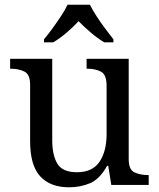

<svg xmlns="http://www.w3.org/2000/svg" viewBox="-20 -786 675 816"><path d="M273 10Q194 10 151 -36.5Q108 -83 108 -186V-426Q108 -470 83.5 -482Q59 -494 26 -494H23V-536H202V-191Q202 -126 224 -90Q246 -54 307 -54Q373 -54 403 -98.5Q433 -143 433 -216V-422Q433 -469 409 -481.5Q385 -494 351 -494H348V-536H527V-109Q527 -65 551.5 -53.5Q576 -42 609 -42H612V0H453L440 -81H435Q404 -25 363 -7.5Q322 10 273 10ZM167 -619Q183 -638 202 -664Q221 -690 239 -717Q257 -744 267 -766H362Q373 -744 390.5 -717Q408 -690 427.5 -664Q447 -638 462 -619V-606H423Q395 -623 366 -647.5Q337 -672 314 -696Q292 -672 263.5 -647.5Q235 -623 206 -606H167Z"/></svg>

Font: Noto Serif Oriya
Style: Regular
Weight: 400
Designer: David Williams
Foundry: Google LLC, David Williams
Version: Version 1.051; ttfautohint (v1.8.4.7-5d5b)